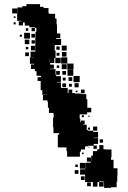

<svg xmlns="http://www.w3.org/2000/svg" viewBox="-20 -810 618 930"><path d="M337 -51H305V-78H302V-96H260V-158H267V-165H239V-193H237V-241H240V-255H239V-263H217V-288H212V-316H210V-324H188V-350H210V-351H185V-373H177V-418H162V-436H178V-443H157V-465H149V-476H130V-498H146V-501H125V-533H146V-534H128V-560H151V-566H130V-588H151V-627H152V-656H156V-675H149V-659H133V-675H149V-678H122V-700V-686H100V-701H91V-687H71V-707H85V-709H63V-745H39V-769H63V-745H64V-774H88V-780H108V-790H174V-777H191V-771H215V-745H219V-743H247V-720H254V-692H256V-648H272V-626H252V-622H276V-592H247V-591H245V-565H249V-530H274V-504H248V-529H223H243V-505H223V-497H241V-477H223V-475H249V-448H252V-466H270V-448H252V-441H275V-413H255V-411H275V-385H279V-384H308V-359H312V-376H330V-359H343V-357H371V-354H398V-329H403V-288H422V-266H402V-256H366V-235H369V-218H372V-226H390V-208H382V-206H400V-181H405V-177H431V-197H451V-177H431V-171H455V-143H434V-141H455V-113H434V-105H449V-89H433V-104H407V-101H392V-86H372V-76H367V-51H337ZM55 -723H47V-731H55ZM56 -692H46V-702H56ZM117 -661H105V-673H117ZM125 -623H97V-651H125ZM150 -628H132V-646H150ZM86 -632H76V-642H86ZM122 -596H100V-618H122ZM149 -599H133V-615H149ZM303 -565H279V-589H303ZM153 -567V-587H152V-567ZM269 -569H253V-585H269ZM117 -571H105V-583H117ZM302 -536H280V-558H302ZM120 -538H102V-556H120ZM268 -540H254V-554H268ZM306 -502H276V-532H306ZM219 -509V-525H218V-509ZM336 -472H306V-502H336ZM303 -475H279V-499H303ZM267 -481H255V-493H267ZM335 -443H307V-471H335ZM300 -448H282V-466H300ZM366 -412H336V-442H366ZM330 -418H312V-436H330ZM298 -420H284V-434H298ZM361 -387H341V-407H361ZM300 -388H282V-406H300ZM328 -390H314V-404H328ZM390 -358H372V-376H390ZM355 -363H347V-371H355ZM386 -242H376V-252H386ZM414 -244H408V-250H414ZM416 -182H406V-192H416ZM479 -119H463V-135H479ZM430 72H392V36H368V10H393V7H367V-21H395V5H396V-22H419V-27H401V-47H421V-29H422V-56H430V-78H451V-87H461V-107H481V-87H491V-86H520V-48H518V-36H530V5H549V41H548V70H545V97H518V100H484V72H482V69H460V72H430ZM413 -95H409V-99H413ZM385 -63H377V-71H385ZM357 -1H345V-13H357ZM360 32H342V14H360ZM390 62H372V44H390ZM452 94H430V72H452ZM482 94H460V72H482ZM420 92H402V74H420Z"/></svg>

Font: Rubik Storm
Style: Regular
Weight: 400
Designer: Hubert and Fischer, NaN
Foundry: Hubert and Fischer, NaN
Version: Version 2.201